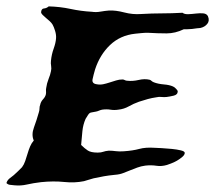

<svg xmlns="http://www.w3.org/2000/svg" viewBox="-55 -546 662 590"><path d="M509.8 -456.1Q483.4 -443.4 457 -443.4Q430.7 -443.4 398.4 -445.3Q389.6 -445.3 379.4 -444.3Q369.1 -443.4 360.4 -442.4Q314.5 -437.5 283.2 -407.7Q252 -377.9 237.3 -333Q232.4 -316.4 229.5 -302.7Q226.6 -289.1 242.2 -287.1Q252 -285.2 261.7 -287.1Q271.5 -289.1 281.7 -292.5Q292 -295.9 301.8 -298.8Q311.5 -301.8 321.3 -301.8Q325.2 -301.8 328.6 -299.8Q332 -297.9 335.9 -297.9Q352.5 -295.9 371.1 -300.3Q389.6 -304.7 405.3 -300.8Q408.2 -299.8 410.6 -297.4Q413.1 -294.9 418 -293Q430.7 -288.1 448.2 -286.6Q465.8 -285.2 476.6 -280.3Q481.4 -278.3 486.3 -272.9Q491.2 -267.6 491.2 -265.6Q491.2 -254.9 478.5 -252Q465.8 -249 457 -248Q449.2 -247.1 441.4 -248Q433.6 -249 425.8 -247.1Q412.1 -245.1 399.4 -241.7Q386.7 -238.3 372.1 -233.4Q355.5 -227.5 340.8 -219.2Q326.2 -210.9 308.6 -209Q295.9 -207 284.2 -209Q272.5 -210.9 258.8 -209Q253.9 -208 249.5 -206.1Q245.1 -204.1 240.2 -203.1Q231.4 -201.2 227.1 -200.7Q222.7 -200.2 220.2 -198.2Q217.8 -196.3 215.3 -192.4Q212.9 -188.5 208 -180.7Q200.2 -163.1 198.2 -143.1Q196.3 -123 194.3 -100.6Q205.1 -89.8 214.8 -83.5Q224.6 -77.1 245.1 -77.1Q255.9 -77.1 262.2 -79.6Q268.6 -82 279.3 -83Q290 -83 300.8 -81.5Q311.5 -80.1 325.2 -81.1Q353.5 -83 373 -88.4Q392.6 -93.8 420.9 -91.8Q426.8 -91.8 441.9 -90.8Q457 -89.8 472.7 -88.4Q488.3 -86.9 500.5 -84Q512.7 -81.1 512.7 -76.2Q512.7 -70.3 505.4 -64Q498 -57.6 488.8 -52.2Q479.5 -46.9 470.2 -43.5Q460.9 -40 458 -39.1Q441.4 -34.2 425.8 -36.6Q410.2 -39.1 391.6 -37.1Q377.9 -35.2 367.2 -31.2Q356.4 -27.3 345.7 -22.9Q335 -18.6 323.7 -14.2Q312.5 -9.8 297.9 -8.8Q278.3 -6.8 264.6 -4.4Q251 -2 232.4 2Q224.6 3.9 217.8 6.3Q210.9 8.8 203.1 10.7Q174.8 16.6 142.1 13.2Q109.4 9.8 71.3 13.7Q46.9 16.6 27.8 21Q8.8 25.4 -10.7 23.4Q-17.6 22.5 -23.9 22Q-30.3 21.5 -35.2 16.6Q-33.2 8.8 -26.4 2.9Q-19.5 -2.9 -12.7 -7.8Q-5.9 -13.7 0.5 -20Q6.8 -26.4 12.7 -32.2Q18.6 -40 22.5 -51.3Q26.4 -62.5 29.8 -74.2Q33.2 -85.9 37.6 -96.2Q42 -106.4 48.8 -114.3Q41 -131.8 49.3 -154.3Q57.6 -176.8 64.5 -201.2Q66.4 -207 66.4 -212.9Q66.4 -218.8 68.4 -223.6Q70.3 -233.4 77.1 -240.7Q84 -248 85.9 -255.9Q86.9 -260.7 86.4 -265.6Q85.9 -270.5 86.9 -275.4Q88.9 -290 94.2 -303.2Q99.6 -316.4 101.6 -327.1Q103.5 -335 102.1 -343.3Q100.6 -351.6 101.6 -359.4Q103.5 -378.9 109.9 -396.5Q116.2 -414.1 117.2 -427.7Q118.2 -438.5 114.3 -451.2Q110.4 -463.9 106.4 -470.7Q103.5 -475.6 97.7 -481Q91.8 -486.3 85.9 -491.2Q80.1 -496.1 75.7 -500.5Q71.3 -504.9 71.3 -508.8Q72.3 -519.5 80.1 -520Q87.9 -520.5 94.7 -526.4Q129.9 -525.4 161.6 -518.6Q193.4 -511.7 227.5 -509.8Q240.2 -507.8 253.9 -510.3Q267.6 -512.7 280.3 -513.7Q300.8 -514.6 326.7 -507.8Q352.5 -501 377.9 -502.9Q412.1 -504.9 442.4 -504.9Q472.7 -504.9 505.9 -506.8Q511.7 -502 523.4 -502.4Q535.2 -502.9 547.4 -504.4Q559.6 -505.9 569.8 -504.9Q580.1 -503.9 584 -496.1Q589.8 -482.4 582 -472.7Q574.2 -462.9 560.5 -460Q556.6 -460 549.8 -459Q543 -458 535.2 -457Q527.3 -456.1 520 -456.1Q512.7 -456.1 509.8 -456.1Z"/></svg>

Font: Trade Winds
Style: Regular
Weight: 400
Designer: Squid
Foundry: Font Diner, Inc DBA Sideshow
Version: Version 1.000